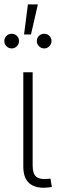

<svg xmlns="http://www.w3.org/2000/svg" viewBox="-27 -872 275 894"><path d="M191.4 1.5Q138.7 5.9 110.1 -18.1Q81.5 -42 81.5 -96.7V-535.6H125V-102.5Q125 -62 142.3 -48.6Q159.7 -35.2 193.8 -39.1Q199.2 -39.6 201.7 -39.8Q204.1 -40 208 -40.5L214.4 -1.5Q209.5 -0.5 203.6 0.2Q197.8 1 191.4 1.5ZM178.7 -646.5Q165 -646.5 154.8 -656.5Q144.5 -666.5 144.5 -680.7Q144.5 -695.3 154.5 -705.1Q164.6 -714.8 178.7 -714.8Q193.4 -714.8 203.1 -704.8Q212.9 -694.8 212.9 -680.7Q212.9 -667 202.9 -656.7Q192.9 -646.5 178.7 -646.5ZM27.3 -646.5Q13.7 -646.5 3.4 -656.5Q-6.8 -666.5 -6.8 -680.7Q-6.8 -695.3 3.2 -705.1Q13.2 -714.8 27.3 -714.8Q42 -714.8 51.8 -704.8Q61.5 -694.8 61.5 -680.7Q61.5 -667 51.5 -656.7Q41.5 -646.5 27.3 -646.5ZM85 -711.4 103 -851.6H149.4L117.2 -711.4Z"/></svg>

Font: Inter 20pt ExtraLight
Style: Regular
Weight: 250
Version: Version 4.001;git-66647c0bb